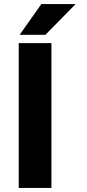

<svg xmlns="http://www.w3.org/2000/svg" viewBox="-20 -923 428 943"><path d="M232.6 0V-711H72V0ZM183.1 -903 76.4 -752H202.9L351.4 -903Z"/></svg>

Font: Asimov
Style: Wid
Weight: 500
Designer: Google
Version: Version 2.000980; 2014